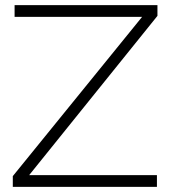

<svg xmlns="http://www.w3.org/2000/svg" viewBox="-20 -730 667 750"><path d="M30 -42 535 -664H37V-710H595V-668L94 -46H593V0H30Z"/></svg>

Font: Oxford Sans
Style: Regular
Weight: 300
Designer: Matt McInerney, Pablo Impallari, Rodrigo Fuenzalida
Foundry: Matt McInerney, Pablo Impallari, Rodrigo Fuenzalida
Version: Version 3.000g; ttfautohint (v1.5) -l 8 -r 28 -G 28 -x 14 -D